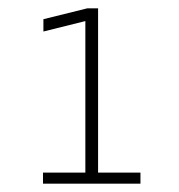

<svg xmlns="http://www.w3.org/2000/svg" viewBox="-20 -720 430 460"><path d="M83 -280V-306.5H184.5V-669.5L84 -644.5V-674L189 -700H215V-306.5H316.5V-280Z"/></svg>

Font: Trispace Thin Thin
Style: Regular
Weight: 250
Version: Version 1.210